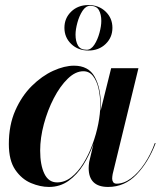

<svg xmlns="http://www.w3.org/2000/svg" viewBox="-20 -730 656 760"><path d="M235 -620Q235 -658.2 261.9 -684.1Q288.8 -710 330 -710Q371.2 -710 398.1 -684.1Q425 -658.2 425 -620Q425 -581.8 398.1 -555.9Q371.2 -530 330 -530Q288.8 -530 261.9 -555.9Q235 -581.8 235 -620ZM279 -593Q279 -566.8 288.6 -549.9Q298.2 -533 323 -533Q340.5 -533 353.6 -553.2Q366.6 -573.4 373.8 -600.2Q381 -627 381 -647Q381 -673.2 371.4 -690.1Q361.8 -707 337 -707Q319.5 -707 306.4 -686.8Q293.4 -666.6 286.2 -639.8Q279 -613 279 -593ZM379 -314Q379 -303.5 378.2 -291.8L420 -460H528L426 -41Q425.2 -36.5 424.6 -31.6Q424 -26.8 424 -23Q424 -14.8 428.1 -8.9Q432.2 -3 442 -3Q470.5 -3 499 -24.3Q527.5 -45.6 552 -82.1Q576.5 -118.5 593 -164L596 -163Q567.5 -88 520.4 -39Q473.2 10 408 10Q331 10 331 -65Q331 -75 333 -89L350.1 -160.8Q334.4 -116.5 309.8 -77.5Q285.2 -38.5 251.4 -14.2Q217.5 10 174 10Q139.5 10 102.6 -5.4Q65.8 -20.9 40.4 -57.9Q15 -95 15 -160Q15 -235 40.6 -292.8Q66.1 -350.5 106.1 -390Q146.1 -429.5 190.6 -449.8Q235.1 -470 273 -470Q330 -470 354.5 -426.5Q379 -383 379 -314ZM377 -314Q377 -348.5 370.1 -379.1Q363.1 -409.8 348.3 -428.9Q333.5 -448 310 -448Q278.5 -448 248.1 -418.4Q217.6 -388.8 193 -341.2Q168.4 -293.8 153.7 -239Q139 -184.2 139 -134Q139 -77 155.6 -42.5Q172.2 -8 206 -8Q236.2 -8 262.5 -28.7Q288.8 -49.4 309.8 -83.4Q330.9 -117.4 345.9 -158.1Q361 -198.8 369 -239.6Q377 -280.4 377 -314Z"/></svg>

Font: Bodoni* 72 Medium
Style: Italic
Weight: 500
Italic angle: -13°
Version: Version 1.002; ttfautohint (v0.97) -l 8 -r 50 -G 200 -x 14 -